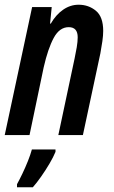

<svg xmlns="http://www.w3.org/2000/svg" viewBox="-25 -572 482 813"><path d="M-5 0 111 -542H194L187 -472H190Q212 -510 242.5 -531Q273 -552 308 -552Q350 -552 381 -526.5Q412 -501 412 -441Q412 -422 408.5 -397.5Q405 -373 400 -346L326 0H222L291 -325Q296 -348 300 -372Q304 -396 304 -414Q304 -457 266 -457Q227 -457 202.5 -411.5Q178 -366 160 -287L100 0ZM47 208Q57 190 69.5 164Q82 138 93 110.5Q104 83 110 61H210V71Q201 93 184.5 121Q168 149 149 176Q130 203 114 221H47Z"/></svg>

Font: Noto Sans ExtraCondensed SemiBold
Style: Italic
Weight: 600
Width: 2
Italic angle: -12°
Designer: Monotype Design Team
Foundry: Monotype Imaging Inc.
Version: Version 2.013; ttfautohint (v1.8.4.7-5d5b)